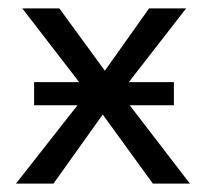

<svg xmlns="http://www.w3.org/2000/svg" viewBox="-20 -436 489 456"><path d="M431 0H343L224 -164L107 0H18L164 -186H61V-241H168L33 -416H121L229 -268L334 -416H422L286 -241H393V-186H288Z"/></svg>

Font: Ysabeau Medium
Style: Regular
Weight: 500
Designer: Christian Thalmann (Catharsis Fonts)
Version: Version 0.003